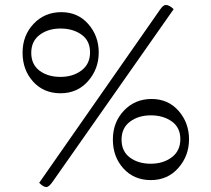

<svg xmlns="http://www.w3.org/2000/svg" viewBox="-20 -721 849 774"><path d="M194 9Q178 33 166.5 33Q155 33 138 16L625 -682Q638 -701 648 -701Q663 -701 680 -684ZM591 -322Q658 -322 700 -274Q742 -226 742 -159.5Q742 -93 699 -44Q656 5 588 5Q520 5 477.5 -42Q435 -89 435 -158.5Q435 -228 479.5 -275Q524 -322 591 -322ZM587.5 -61Q638 -61 672.5 -87Q707 -113 707 -160Q707 -207 672.5 -231.5Q638 -256 588 -256Q538 -256 504 -230.5Q470 -205 470 -158Q470 -111 503.5 -86Q537 -61 587.5 -61ZM227 -672Q294 -672 336 -624Q378 -576 378 -509.5Q378 -443 335 -394Q292 -345 224 -345Q156 -345 113.5 -392Q71 -439 71 -508.5Q71 -578 115.5 -625Q160 -672 227 -672ZM223.5 -411Q274 -411 308.5 -437Q343 -463 343 -510Q343 -557 308.5 -581.5Q274 -606 224 -606Q174 -606 140 -580.5Q106 -555 106 -508Q106 -461 139.5 -436Q173 -411 223.5 -411Z"/></svg>

Font: Sedan SC
Style: Regular
Weight: 400
Designer: Sebastian Salazar
Foundry: Sebastian Salazar
Version: Version 1.001